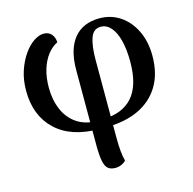

<svg xmlns="http://www.w3.org/2000/svg" viewBox="-109 -637 974 971"><g transform="rotate(-15 378.0 -151.0)"><path d="M379 225Q354 225 340 213.5Q326 202 320 172Q314 142 314 88V-305Q314 -412 360.5 -469.5Q407 -527 495 -527Q555 -527 602.5 -495Q650 -463 677.5 -406Q705 -349 705 -275Q705 -182 666 -117.5Q627 -53 555.5 -19.5Q484 14 386 14L379 -30Q481 -30 535 -90Q589 -150 589 -275Q589 -339 577 -386Q565 -433 542.5 -458.5Q520 -484 490 -484Q451 -484 436.5 -442.5Q422 -401 422 -330V77Q422 121 425 150.5Q428 180 434 201Q426 211 410.5 218Q395 225 379 225ZM351 14Q203 14 122.5 -62Q42 -138 42 -268Q42 -326 58 -373Q74 -420 98.5 -454.5Q123 -489 150.5 -507Q178 -525 202 -525Q227 -525 242 -508.5Q257 -492 258 -465Q229 -451 206 -421.5Q183 -392 170 -349.5Q157 -307 157 -254Q157 -190 179 -138.5Q201 -87 245 -57.5Q289 -28 354 -28Z"/></g></svg>

Font: Arima SemiBold
Style: Regular
Weight: 600
Designer: Joana Correia and Natanael Gama
Foundry: NDISCOVER
Version: Version 1.101;gftools[0.9.23]